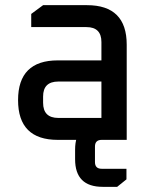

<svg xmlns="http://www.w3.org/2000/svg" viewBox="-20 -542 584 744"><path d="M204 0Q50 0 50 -154Q50 -308 204 -308H373V-379Q373 -437 315 -437H101V-488L147 -522H317Q471 -522 471 -369V0ZM147 -144Q147 -85 206 -85H373V-226H206Q147 -226 147 -168ZM271 38Q271 -69 378 -69H401V0H374Q348 0 348 26V86Q348 112 374 112H470V153L434 182H378Q271 182 271 75Z"/></svg>

Font: Oxanium Medium
Style: Regular
Weight: 500
Designer: Severin Meyer
Version: Version 1.001